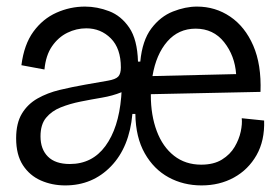

<svg xmlns="http://www.w3.org/2000/svg" viewBox="-20 -550 846 583"><path d="M178 13Q138 13 104 -2Q70 -17 49.5 -48.5Q29 -80 29 -130Q29 -176 46.5 -205Q64 -234 94 -251Q124 -268 161.5 -277Q199 -286 239 -293Q284 -301 307.5 -305Q331 -309 339 -317.5Q347 -326 347 -345Q347 -403 316.5 -433.5Q286 -464 242 -464Q212 -464 184.5 -450.5Q157 -437 138 -409.5Q119 -382 115 -339L45 -352Q53 -415 81.5 -454Q110 -493 151.5 -511.5Q193 -530 238 -530Q275 -530 311.5 -516Q348 -502 372.5 -466Q397 -430 399 -363H406Q412 -427 439.5 -463.5Q467 -500 505 -515Q543 -530 578 -530Q634 -530 679 -499.5Q724 -469 749 -411.5Q774 -354 771 -271L438 -264V-261Q438 -200 456 -152Q474 -104 508.5 -77Q543 -50 591 -50Q629 -50 654 -65.5Q679 -81 692.5 -104Q706 -127 711 -150.5Q716 -174 714 -191L782 -184Q784 -123 759 -79Q734 -35 690.5 -11Q647 13 592 13Q537 13 492 -11.5Q447 -36 419.5 -84.5Q392 -133 391 -204H382Q373 -103 317 -45Q261 13 178 13ZM574 -463Q522 -463 488 -424Q454 -385 443 -319L697 -325Q693 -381 660.5 -422Q628 -463 574 -463ZM192 -52Q260 -52 300 -106.5Q340 -161 348 -255L349 -270Q322 -259 289.5 -253.5Q257 -248 224.5 -241.5Q192 -235 164.5 -224Q137 -213 120 -192.5Q103 -172 103 -136Q103 -97 125.5 -74.5Q148 -52 192 -52Z"/></svg>

Font: Bricolage Grotesque 48pt Light
Style: Regular
Weight: 300
Designer: Mathieu Triay
Foundry: Atelier Triay
Version: Version 1.000; ttfautohint (v1.8.4.7-5d5b);gftools[0.9.32]